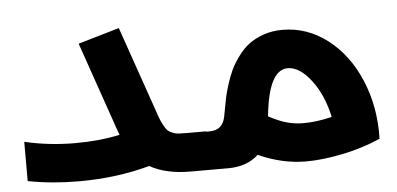

<svg xmlns="http://www.w3.org/2000/svg" viewBox="-45 -693 1611 780"><g transform="rotate(-5 760.5 -303.0)"><path d="M779.8 -155.8Q799.8 -155.8 799.8 -79.1Q799.8 0 779.8 0H703.1Q602.1 0 537.1 -37.1Q402.3 0 248 0Q139.6 0 40 -19V-179.2Q140.1 -155.8 246.1 -155.8Q345.2 -155.8 428.2 -173.8Q413.6 -212.4 408.2 -230L294.9 -557.1L462.9 -606L576.2 -279.8Q587.4 -247.1 593 -231.2Q598.6 -215.3 607.7 -198.5Q616.7 -181.6 622.8 -175.8Q628.9 -169.9 641.8 -164.3Q654.8 -158.7 667.5 -158Q680.2 -157.2 703.1 -157.2H779.8Z M1124 -541Q1224.6 -541 1307.6 -477.3Q1390.6 -413.6 1436.5 -304.4Q1482.4 -195.3 1479 -65.9Q1407.7 -34.2 1324.7 -17.1Q1241.7 0 1174.8 0Q1076.7 0 980 -43.9Q933.1 0 856 0H779.8Q759.8 0 759.8 -79.1Q759.8 -155.8 779.8 -155.8H793.9Q847.2 -155.8 857.9 -210Q858.9 -213.9 863.5 -239.7Q868.2 -265.6 872.3 -285.9Q876.5 -306.2 886.7 -338.9Q897 -371.6 908.9 -397Q920.9 -422.4 941.7 -450.7Q962.4 -479 986.8 -497.6Q1011.2 -516.1 1046.9 -528.6Q1082.5 -541 1124 -541ZM1035.6 -195.8Q1077.1 -173.8 1109.4 -164.8Q1141.6 -155.8 1177.7 -155.8Q1229.5 -155.8 1293 -170.9Q1274.4 -260.3 1227.5 -322Q1180.7 -383.8 1131.8 -383.8Q1054.2 -383.8 1035.6 -195.8Z"/></g></svg>

Font: Montserrat-Arabic
Style: Bold
Weight: 700
Designer: Mohamed Gaber
Foundry: Kief Type Foundry
Version: Version 5.008;PS 005.008;hotconv 1.0.88;makeotf.lib2.5.64775